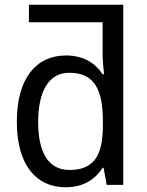

<svg xmlns="http://www.w3.org/2000/svg" viewBox="-20 -780 619 810"><path d="M257 10C335 10 383 -26 413 -72H417L430 0H500V-760H102V-686H413V-546C413 -526 417 -484 419 -467H413C383 -511 336 -546 258 -546C134 -546 51 -451 51 -267C51 -83 133 10 257 10ZM273 -63C184 -63 141 -137 141 -265C141 -392 184 -473 272 -473C381 -473 414 -399 414 -266V-250C414 -125 377 -63 273 -63Z"/></svg>

Font: Noto Sans Thai
Style: Regular
Weight: 400
Designer: Monotype Design Team
Foundry: Monotype Imaging Inc.
Version: Version 1.901